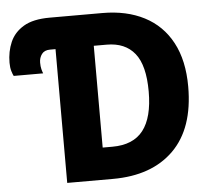

<svg xmlns="http://www.w3.org/2000/svg" viewBox="-51 -770 911 825"><g transform="rotate(-5 404.5 -357.0)"><path d="M206 0V-577H182Q158 -577 146.5 -561.5Q135 -546 135 -525Q135 -508 138 -496.5Q141 -485 144 -478H17Q13 -485 8.5 -500Q4 -515 4 -536Q4 -584 21.5 -624.5Q39 -665 80 -689.5Q121 -714 193 -714H420Q524 -714 600.5 -674.5Q677 -635 718.5 -557.5Q760 -480 760 -367Q760 -187 665.5 -93.5Q571 0 403 0ZM413 -138Q503 -138 546 -193.5Q589 -249 589 -361Q589 -474 547.5 -525.5Q506 -577 427 -577H371V-138Z"/></g></svg>

Font: Noto Sans SemiCondensed ExtraBold
Style: Regular
Weight: 800
Width: 4
Designer: Monotype Design Team
Foundry: Monotype Imaging Inc.
Version: Version 2.013; ttfautohint (v1.8.4.7-5d5b)